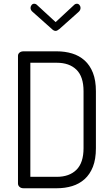

<svg xmlns="http://www.w3.org/2000/svg" viewBox="-20 -1005 600 1025"><path d="M277 -887 376 -979Q382 -985 391 -985Q399 -985 404.5 -978Q410 -971 410 -963Q410 -950 398 -940L297 -850Q285 -840 277 -840Q267 -840 257 -850L156 -940Q143 -950 143 -963Q143 -971 148.5 -978Q154 -985 162 -985Q171 -985 177 -979ZM283 -731Q327 -731 365 -719.5Q403 -708 431.5 -682.5Q460 -657 476 -616.5Q492 -576 492 -518V-214Q492 -155 476 -114.5Q460 -74 431.5 -48.5Q403 -23 365 -11.5Q327 0 283 0H106Q92 0 84 -7.5Q76 -15 76 -25V-707Q76 -717 84 -724Q92 -731 106 -731ZM142 -670V-61H283Q350 -61 388 -98.5Q426 -136 426 -214V-518Q426 -596 388 -633Q350 -670 283 -670Z"/></svg>

Font: AkaAcidDosis
Style: Regular
Weight: 400
Designer: Edgar Tolentino, Pablo Impallari, Igino Marini, Aka-Acid
Foundry: Edgar Tolentino, Pablo Impallari, Igino Marini, Cyberella
Version: Version 1.007